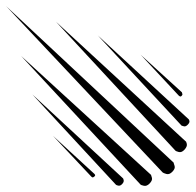

<svg xmlns="http://www.w3.org/2000/svg" viewBox="-20 -682 640 628"><path d="M0 -662 548 -150Q548 -148 551 -139.5Q554 -131 544 -120.5Q534 -110 524 -113Q514 -116 512 -118ZM163 -611 587 -220Q589 -220 591 -211.5Q593 -203 583.5 -192.5Q574 -182 564 -185Q554 -188 554 -189ZM49 -499 474 -110Q475 -108 477 -100Q479 -92 469.5 -82Q460 -72 450 -74.5Q440 -77 440 -78ZM300 -566 597 -292Q598 -292 599.5 -286.5Q601 -281 594 -274Q587 -267 581 -269L574 -271ZM86 -373 382 -99Q383 -99 384.5 -93Q386 -87 379.5 -80Q373 -73 366 -75Q359 -77 359 -78ZM440 -503 575 -380 576 -376Q578 -373 574.5 -369Q571 -365 568 -367L565 -369ZM153 -238 289 -113 291 -110Q292 -107 288 -104Q284 -101 282 -102L279 -104Z"/></svg>

Font: JetBrainsMono NF
Style: Regular
Weight: 400
Monospace: yes
Designer: Philipp Nurullin, Konstantin Bulenkov
Foundry: JetBrains
Version: Version 1.0.2; ttfautohint (v1.8.3)